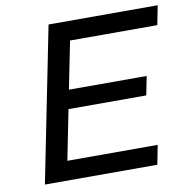

<svg xmlns="http://www.w3.org/2000/svg" viewBox="-79 -778 847 856"><g transform="rotate(-10 345.0 -350.0)"><path d="M173 -87H582L565 0H56L196 -700H690L673 -613H278L235 -398H587L570 -313H218Z"/></g></svg>

Font: Montserrat Medium
Style: Italic
Weight: 500
Italic angle: -11.3°
Designer: Julieta Ulanovsky
Foundry: Julieta Ulanovsky
Version: Version 9.000; ttfautohint (v1.8.4.7-5d5b)